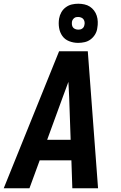

<svg xmlns="http://www.w3.org/2000/svg" viewBox="-29 -1010 649 1030"><path d="M-9 0 288 -735H442L497 0H359L354 -150H184L129 0ZM224 -260H350L342 -490Q341 -510 340 -530.5Q339 -551 338 -571Q331 -551 323 -530.5Q315 -510 308 -490ZM390 -780Q365 -780 342 -789Q319 -798 305.5 -817Q292 -836 288 -860.5Q284 -885 288 -910Q291 -928 300 -944Q309 -960 324 -971Q339 -982 356 -986Q373 -990 391 -990Q407 -990 423.5 -986.5Q440 -983 453 -974.5Q466 -966 475.5 -953.5Q485 -941 490 -925.5Q495 -910 495.5 -893Q496 -876 493 -860Q491 -842 481.5 -826Q472 -810 457.5 -799Q443 -788 425.5 -784Q408 -780 390 -780ZM391 -851Q396 -851 401.5 -852Q407 -853 412.5 -857Q418 -861 420.5 -866Q423 -871 424 -877Q426 -885 424.5 -893Q423 -901 418.5 -907Q414 -913 406 -916Q398 -919 390 -919Q385 -919 379.5 -918Q374 -917 369 -913Q364 -909 361 -904Q358 -899 357 -893Q356 -885 357 -877Q358 -869 362.5 -863Q367 -857 375 -854Q383 -851 391 -851Z"/></svg>

Font: Iosevka Extrabold Extended
Style: Italic
Weight: 800
Width: 7
Italic angle: -9°
Monospace: yes
Designer: Belleve Invis
Foundry: Belleve Invis
Version: Version 32.5.0; ttfautohint (v1.8.4)